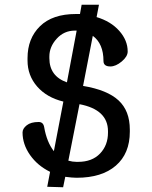

<svg xmlns="http://www.w3.org/2000/svg" viewBox="-20 -796 640 809"><path d="M330 -434Q432 -417 479.5 -373Q527 -329 527 -250V-241Q527 -149 468 -98Q409 -47 303 -47Q285 -47 255 -51L246 -7L179 -9L191 -72Q138 -98 106.5 -143Q75 -188 75 -238Q75 -254 92.5 -268Q110 -282 143 -282Q162 -282 166 -261Q177 -197 207 -159L247 -368Q177 -385 136.5 -431.5Q96 -478 96 -541V-551Q96 -634 148.5 -685.5Q201 -737 300 -737H317L324 -776H397L387 -724Q447 -706 482.5 -666Q518 -626 518 -579Q518 -558 493 -537Q468 -516 445 -516Q416 -516 416 -539Q416 -612 371 -645ZM188 -551Q188 -475 262 -449L303 -667H301H295Q250 -667 219 -633Q188 -599 188 -558ZM435 -237V-243Q435 -334 315 -357L268 -119Q286 -114 302 -114H309Q368 -114 401.5 -149Q435 -184 435 -237Z"/></svg>

Font: Coupeur_Texte
Style: Regular
Weight: 400
Designer: Léa Rolland
Version: Version 1.000;PS 001.000;hotconv 1.0.88;makeotf.lib2.5.64775